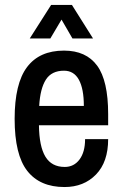

<svg xmlns="http://www.w3.org/2000/svg" viewBox="-20 -742 496 774"><path d="M240 12Q141 12 90 -53Q39 -118 39 -263Q39 -405 89 -471.5Q139 -538 238 -538Q327 -538 371.5 -477.5Q416 -417 416 -282V-237H137Q138 -152 163 -110.5Q188 -69 241 -69Q278 -69 300.5 -99Q323 -129 323 -181H416Q416 -89 367 -38.5Q318 12 240 12ZM138 -315H318Q318 -384 298 -420.5Q278 -457 238 -457Q188 -457 165 -421Q142 -385 138 -315ZM100 -587 186 -722H270L355 -587H272L228 -663L183 -587Z"/></svg>

Font: Archivo Narrow Medium
Style: Regular
Weight: 500
Designer: Hector Gatti
Foundry: Omnibus-Type
Version: Version 3.002